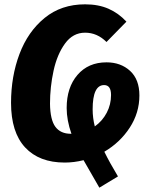

<svg xmlns="http://www.w3.org/2000/svg" viewBox="-20 -733 686 887"><path d="M462 -32Q487 19 525 82L439 134L366 7Q322 18 279 18Q161 18 96 -52Q31 -122 31 -258Q31 -380 70 -483.5Q109 -587 186 -650Q263 -713 373 -713Q435 -713 481.5 -692.5Q528 -672 564 -633L472 -539Q429 -582 373 -582Q317 -582 280.5 -532Q244 -482 227.5 -406.5Q211 -331 211 -254Q212 -179 236 -147Q260 -115 307 -115H310Q288 -178 288 -234Q288 -329 338 -387Q388 -445 472 -445Q538 -445 581 -405.5Q624 -366 624 -292Q624 -212 579.5 -143.5Q535 -75 462 -32ZM493 -294Q493 -340 461 -340Q408 -340 408 -228Q408 -188 418 -149Q453 -174 473 -212Q493 -250 493 -294Z"/></svg>

Font: Fira Sans Condensed ExtraBold
Style: Italic
Weight: 800
Width: 3
Italic angle: -8°
Designer: bBox Type GmbH & Carrois Corporate GbR & Edenspiekermann AG
Foundry: bBox Type GmbH & Carrois Corporate GbR & Edenspiekermann AG
Version: Version 4.301